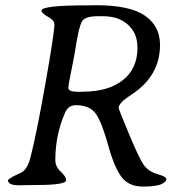

<svg xmlns="http://www.w3.org/2000/svg" viewBox="-20 -701 686 727"><path d="M369.6 -639.6H350.1Q299.3 -639.6 288.8 -617.2Q278.3 -594.7 269.3 -538.3Q260.3 -481.9 249.5 -430.7Q238.8 -379.4 238.8 -368.2Q238.8 -353.5 272.5 -353.5H291.5L295.9 -354Q389.6 -354 445.1 -397.5Q500.5 -440.9 500.5 -520.5L500 -525.4Q500 -574.7 464.8 -607.2Q429.7 -639.6 369.6 -639.6ZM10.3 -18.6Q10.3 -22 27.8 -31.7L40.5 -38.1Q63 -48.3 66.4 -51.3Q85.9 -66.9 94.7 -102.1Q118.2 -192.9 152.1 -385.3Q186 -577.6 186 -608.9Q186 -624 161.6 -637.5Q137.2 -650.9 137.2 -661.1Q137.2 -680.7 311.5 -680.7L345.2 -681.2Q471.2 -681.2 528.6 -641.8Q585.9 -602.5 585.9 -531.2Q585.9 -412.6 477.1 -342.3Q429.2 -311.5 429.2 -292.5Q429.2 -288.1 467.8 -195.3Q506.3 -102.5 523.9 -77.1Q541.5 -51.8 575.7 -42Q609.9 -32.2 609.9 -22.5Q609.9 -12.7 590.8 -3.7Q571.8 5.4 520.3 5.4Q468.8 5.4 441.2 -29.5Q413.6 -64.5 389.9 -150.1Q366.2 -235.8 343.5 -269.3Q320.8 -302.7 267.1 -302.7Q238.8 -302.7 226.6 -274.9Q189.5 -190.9 189.5 -94.7Q189.5 -69.8 210 -51Q230.5 -32.2 230.5 -18.6Q230.5 -0.5 119.1 -0.5L51.3 0.5Q10.3 0.5 10.3 -18.6Z"/></svg>

Font: Averia Serif Libre Light
Style: Italic
Weight: 300
Italic angle: -8.5°
Version: Version 1.002